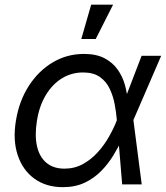

<svg xmlns="http://www.w3.org/2000/svg" viewBox="-20 -773 696 805"><path d="M243.7 11.7Q172.9 11.7 123.8 -24.2Q74.7 -60.1 54 -123.3Q33.2 -186.5 46.9 -268.1Q60.5 -350.6 101.1 -413.3Q141.6 -476.1 201.2 -511.5Q260.7 -546.9 332 -546.9Q383.8 -546.9 418.2 -528.8Q452.6 -510.7 473.4 -481.2Q494.1 -451.7 503.7 -417Q513.2 -382.3 515.6 -349.1H546.9L539.1 -271L574.2 0H492.2L469.7 -271Q467.3 -302.2 460.7 -336.7Q454.1 -371.1 439.7 -401.4Q425.3 -431.6 398.4 -450.4Q371.6 -469.2 328.1 -469.2Q279.8 -469.2 239.7 -444.6Q199.7 -419.9 172.1 -374.3Q144.5 -328.6 134.8 -266.1Q125 -205.6 135 -160.6Q145 -115.7 174.3 -90.8Q203.6 -65.9 250.5 -65.9Q293 -65.9 328.1 -85.4Q363.3 -105 390.6 -135.5Q418 -166 437.7 -201.2Q457.5 -236.3 469.7 -268.1L573.7 -539.1H655.8L538.6 -268.1L521 -191.9H493.2Q478 -159.2 456.5 -123.5Q435.1 -87.9 405.3 -57.1Q375.5 -26.4 335.7 -7.3Q295.9 11.7 243.7 11.7ZM320.8 -609.4 362.3 -753.4H454.1L381.3 -609.4Z"/></svg>

Font: Inter 18pt
Style: Italic
Weight: 400
Italic angle: -9.3988°
Designer: Rasmus Andersson
Foundry: rsms
Version: Version 4.001;git-66647c0bb